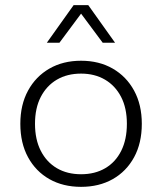

<svg xmlns="http://www.w3.org/2000/svg" viewBox="-20 -716 630 746"><path d="M295 10Q225 10 172 -20Q119 -50 89 -105Q59 -160 59 -235Q59 -309 89 -364Q119 -419 172 -449.5Q225 -480 295 -480Q365 -480 418 -449.5Q471 -419 501 -364Q531 -309 531 -235Q531 -160 501 -105Q471 -50 418 -20Q365 10 295 10ZM295 -39Q349 -39 389 -62.5Q429 -86 451 -130Q473 -174 473 -235Q473 -296 450.5 -339.5Q428 -383 388 -406.5Q348 -430 295 -430Q241 -430 201 -406.5Q161 -383 138.5 -339.5Q116 -296 116 -235Q116 -174 138.5 -130Q161 -86 201 -62.5Q241 -39 295 -39ZM162 -550 266 -696H323L427 -550H379L295 -663L211 -550Z"/></svg>

Font: Gantari Light
Style: Regular
Weight: 300
Designer: Anugrah Pasau
Foundry: Lafontype
Version: Version 1.000; ttfautohint (v1.8.3)